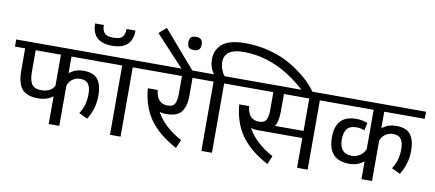

<svg xmlns="http://www.w3.org/2000/svg" viewBox="-99 -1438 4091 1806"><g transform="rotate(10 1947.0 -534.5)"><path d="M429 0H530V-385Q544 -425 576 -447.5Q608 -470 648 -470Q704 -470 726.5 -437Q749 -404 749 -341Q749 -232 694 -151L776 -112Q843 -219 843 -341Q843 -387 836 -421Q829 -455 811 -486Q793 -517 757 -533.5Q721 -550 667 -550Q587 -550 530 -503V-662H917V-730H-10V-662H87V-462Q87 -419 90.5 -388Q94 -357 106 -323Q118 -289 139 -268Q160 -247 197 -233.5Q234 -220 285 -220Q373 -220 429 -265ZM305 -301Q267 -301 242.5 -313Q218 -325 207 -349Q196 -373 192 -398.5Q188 -424 188 -462V-662H429V-365Q395 -301 305 -301Z M1014 -662V0H1115V-662H1233V-730H897V-662ZM1080 -1007Q1080 -828 887 -828Q695 -828 695 -1007H778Q778 -959 799.5 -932Q821 -905 887 -905Q952 -905 973.5 -932Q995 -959 995 -1007Z M1213 -662H1585V-499Q1585 -467 1582.5 -447Q1580 -427 1572 -406Q1564 -385 1546 -375Q1528 -365 1499 -365Q1400 -365 1384 -485Q1383 -488 1383 -493H1289Q1303 -321 1387.5 -200.5Q1472 -80 1647 14L1681 -67Q1506 -163 1437 -294Q1463 -284 1498 -284Q1558 -284 1597.5 -301Q1637 -318 1655 -351Q1673 -384 1679.5 -417.5Q1686 -451 1686 -499V-662H1790V-730H1213Z M1672 -730 1367 -1083 1297 -1022 1568 -730ZM1651 -922Q1685 -922 1700.5 -937Q1716 -952 1716 -985Q1716 -1019 1701 -1033.5Q1686 -1048 1651 -1048Q1618 -1048 1603.5 -1033.5Q1589 -1019 1589 -985Q1589 -952 1603.5 -937Q1618 -922 1651 -922Z M1887 -662V0H1988V-662H2106V-730H1980Q1961 -752 1948 -788Q1935 -824 1935 -858Q1935 -986 2118 -986Q2433 -986 2714 -730H2819Q2776 -791 2711 -848Q2646 -905 2559 -956.5Q2472 -1008 2357 -1039Q2242 -1070 2118 -1070Q2037 -1070 1979.5 -1053Q1922 -1036 1891.5 -1005.5Q1861 -975 1848 -941Q1835 -907 1835 -866Q1835 -790 1879 -730H1770V-662Z M2086 -662H2458V-499Q2458 -467 2455.5 -447Q2453 -427 2445 -406Q2437 -385 2419 -375Q2401 -365 2372 -365Q2273 -365 2257 -485Q2256 -488 2256 -493H2162Q2176 -321 2260.5 -200.5Q2345 -80 2520 14L2554 -67Q2379 -163 2310 -294Q2336 -284 2371 -284H2375H2801V0H2902V-662H3019V-730H2086ZM2559 -662H2801V-352H2529Q2559 -399 2559 -499Z M2999 -662H3416V-286Q3399 -246 3363.5 -223Q3328 -200 3288 -200Q3169 -200 3169 -337Q3169 -400 3195.5 -436Q3222 -472 3288 -472Q3329 -472 3363 -457L3379 -530Q3328 -550 3271 -550Q3074 -550 3074 -341Q3074 -122 3277 -122Q3358 -122 3416 -170V0H3517V-385Q3531 -425 3563 -447.5Q3595 -470 3635 -470Q3691 -470 3713.5 -437Q3736 -404 3736 -341Q3736 -232 3681 -151L3763 -112Q3830 -219 3830 -341Q3830 -387 3823 -421Q3816 -455 3798 -486Q3780 -517 3744 -533.5Q3708 -550 3654 -550Q3573 -550 3517 -504V-662H3904V-730H2999Z"/></g></svg>

Font: Glegoo
Style: Bold
Weight: 700
Version: Version 2.0.1; ttfautohint (v0.9) -r 48 -G 60